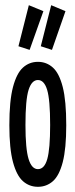

<svg xmlns="http://www.w3.org/2000/svg" viewBox="-20 -711 290 739"><path d="M126 8Q93 8 68.5 -13.5Q44 -35 30 -87Q16 -139 16 -229Q16 -323 30 -376Q44 -429 68.5 -451Q93 -473 126 -473Q159 -473 183.5 -451Q208 -429 221.5 -376Q235 -323 235 -229Q235 -139 221.5 -87Q208 -35 183.5 -13.5Q159 8 126 8ZM126 -60Q151 -60 162 -99Q173 -138 173 -230Q173 -327 161.5 -365Q150 -403 126 -403Q102 -403 90 -365Q78 -327 78 -230Q78 -138 90 -99Q102 -60 126 -60ZM180 -519 137 -533 177 -691 232 -668ZM94 -519 51 -533 91 -691 147 -668Z"/></svg>

Font: Inconsolata UltraCondensed SemiBold
Style: Regular
Weight: 600
Width: 1
Monospace: yes
Designer: Raph Levien, Cyreal, Brenton Simpson
Foundry: Raph Levien, Cyreal, Google
Version: Version 3.001; ttfautohint (v1.8.2.53-6de2)